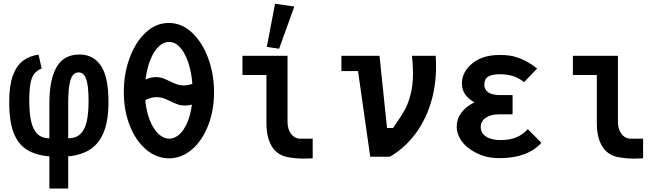

<svg xmlns="http://www.w3.org/2000/svg" viewBox="-20 -854 3640 1046"><path d="M249 -2Q173.5 -8.5 125.5 -39Q77.5 -69.5 53.8 -132.2Q30 -195 30 -297.5Q30 -387 50 -441.8Q70 -496.5 105 -522.8Q140 -549 190 -556.5L207 -480.5Q181.5 -470.5 167 -452.5Q152.5 -434.5 146 -400Q139.5 -365.5 139.5 -304.5Q139.5 -198 165.2 -149.2Q191 -100.5 249 -100.5V-291.5Q249 -421 288.5 -489Q328 -557 413 -557Q488.5 -557 529.8 -496Q571 -435 571 -297.5Q571 -199 546 -136Q521 -73 472.8 -41Q424.5 -9 351.5 -2V173H249ZM462.5 -304Q462.5 -388 449.5 -423.8Q436.5 -459.5 408.5 -459.5Q376.5 -459.5 364 -418Q351.5 -376.5 351.5 -291.5V-100.5Q392 -100.5 416.5 -122.5Q441 -144.5 451.8 -189Q462.5 -233.5 462.5 -304Z M654.5 -352.5Q654.5 -451.5 686.2 -538.2Q718 -625 774 -677Q830 -729 899.5 -729Q969 -729 1025.2 -677Q1081.5 -625 1113.8 -538Q1146 -451 1146 -351.5Q1146 -251.5 1113.5 -169.2Q1081 -87 1025 -39.2Q969 8.5 901 8.5Q833 8.5 776.5 -39Q720 -86.5 687.2 -169.2Q654.5 -252 654.5 -352.5ZM1025.5 -284Q1006 -279 988 -279Q967 -279 949.8 -284.8Q932.5 -290.5 908 -302.5Q886 -313.5 869.2 -319.2Q852.5 -325 833.5 -325Q805 -325 771.5 -309Q777 -247 796 -199.2Q815 -151.5 842.8 -125Q870.5 -98.5 902 -98.5Q930.5 -98.5 956 -120.8Q981.5 -143 999.8 -185Q1018 -227 1025.5 -284ZM830 -434Q849 -434 865 -428.5Q881 -423 905 -411.5Q929 -400 945.2 -394.2Q961.5 -388.5 981.5 -388.5Q1003 -388.5 1028 -397Q1023 -460.5 1005.8 -512.8Q988.5 -565 961.5 -595.2Q934.5 -625.5 901 -625.5Q869.5 -625.5 842.8 -598.8Q816 -572 798 -525.5Q780 -479 773 -421Q802.5 -434 830 -434Z M1431.5 -184V-445.5H1301V-550H1546.5V-190Q1546.5 -163.5 1555.5 -142.8Q1564.5 -122 1579.8 -110.5Q1595 -99 1614 -98.5H1683.5V8.5L1671 9Q1648 10 1634.5 10Q1587 10 1545 1.5Q1489.5 -10 1460.5 -57.2Q1431.5 -104.5 1431.5 -184ZM1583.5 -818.5 1500.5 -588.5 1433.5 -598.5 1478.5 -833.5Z M1930.5 -467H1840V-550H2047.5L2088.5 -156.5H2121L2133.5 -174.5Q2166 -221 2185 -255.2Q2204 -289.5 2217 -339.8Q2230 -390 2230 -458Q2230 -496.5 2224.5 -550H2353.5Q2355.5 -524 2355.5 -492Q2355.5 -379.5 2323.8 -283Q2292 -186.5 2235.2 -114.8Q2178.5 -43 2103.5 0H1997Z M2544.5 -38.5Q2509 -61.5 2488.5 -95.2Q2468 -129 2468 -163.5Q2468 -205.5 2492.8 -239.2Q2517.5 -273 2564.5 -296.5Q2530.5 -315.5 2513.5 -340.8Q2496.5 -366 2496.5 -401Q2496.5 -434 2513.8 -463.5Q2531 -493 2560 -514Q2614 -554.5 2702 -554.5Q2733 -554.5 2754.5 -551.5Q2776 -548.5 2800 -540.5Q2826.5 -531.5 2851 -518Q2875.5 -504.5 2906.5 -481L2835 -406.5Q2807.5 -428.5 2776 -439Q2744.5 -449.5 2704 -449.5Q2659.5 -449.5 2639 -436.2Q2618.5 -423 2618.5 -393Q2618.5 -365 2640.8 -350.5Q2663 -336 2704 -336H2772.5V-231H2698Q2653 -231 2626 -212.2Q2599 -193.5 2599 -161.5Q2599 -128.5 2628 -109.8Q2657 -91 2708 -91Q2756.5 -91 2792.2 -105.5Q2828 -120 2855.5 -150.5L2929.5 -76Q2853.5 7.5 2702 7.5Q2654.5 7.5 2617.8 -3.5Q2581 -14.5 2544.5 -38.5Z M3231.5 -184V-445.5H3101V-550H3346.5V-190Q3346.5 -163.5 3355.5 -142.8Q3364.5 -122 3379.8 -110.5Q3395 -99 3414 -98.5H3483.5V8.5L3471 9Q3448 10 3434.5 10Q3387 10 3345 1.5Q3289.5 -10 3260.5 -57.2Q3231.5 -104.5 3231.5 -184Z"/></svg>

Font: JuliaMono ExtraBold
Style: Regular
Weight: 800
Monospace: yes
Designer: cormullion
Foundry: corm
Version: Version 0.055; ttfautohint (v1.8.4)